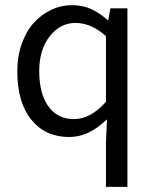

<svg xmlns="http://www.w3.org/2000/svg" viewBox="-20 -518 595 743"><path d="M390.1 205.1V32.2L394 -56.2Q323.7 12.2 248 12.2Q155.3 12.2 101.1 -54.9Q46.9 -122.1 46.9 -242.2Q46.9 -299.8 64.2 -348.6Q81.5 -397.5 110.8 -429.7Q140.1 -461.9 178.2 -480Q216.3 -498 257.8 -498Q298.3 -498 330.3 -484.1Q362.3 -470.2 397 -439.9H398.9L407.2 -485.8H473.1V205.1ZM266.1 -57.1Q330.6 -57.1 390.1 -124V-377.9Q333.5 -429.2 272 -429.2Q212.4 -429.2 172.1 -377.2Q131.8 -325.2 131.8 -243.2Q131.8 -155.8 167.2 -106.4Q202.6 -57.1 266.1 -57.1Z"/></svg>

Font: Riemann
Style: Regular
Weight: 400
Designer: Paul D. Hunt
Foundry: Adobe Systems Incorporated
Version: Version 2.020;PS 2.0;hotconv 1.0.86;makeotf.lib2.5.63406